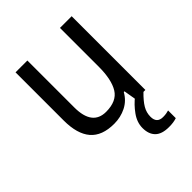

<svg xmlns="http://www.w3.org/2000/svg" viewBox="-214 -651 987 987"><g transform="rotate(-45 279.5 -157.5)"><path d="M481 -536V0H412L400 -71H395Q372 -30 332 -10Q292 10 245 10Q157 10 115 -39Q73 -88 73 -186V-536H159V-195Q159 -63 259 -63Q336 -63 366 -111.5Q396 -160 396 -255V-536ZM402 116Q402 163 447 163Q462 163 472 161Q482 159 489 157V213Q477 217 463.5 219Q450 221 432 221Q381 221 356.5 197Q332 173 332 128Q332 87 359.5 49Q387 11 420 -14L467 0Q433 33 417.5 59.5Q402 86 402 116Z"/></g></svg>

Font: Noto Sans Tamil SemiCondensed
Style: Regular
Weight: 400
Width: 4
Designer: Jelle Bosma - Monotype Design Team
Foundry: Monotype Imaging Inc.
Version: Version 2.004; ttfautohint (v1.8.4.7-5d5b)